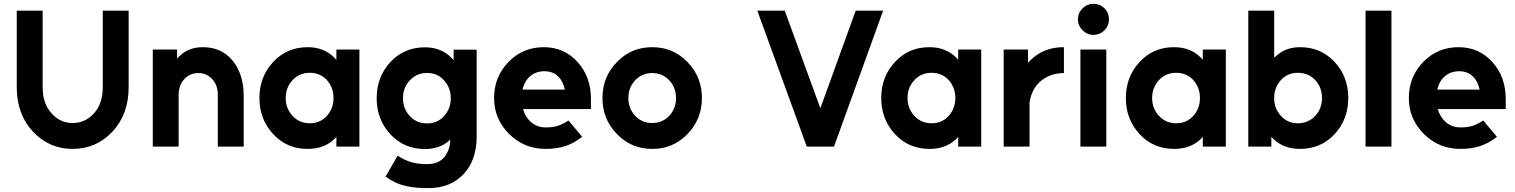

<svg xmlns="http://www.w3.org/2000/svg" viewBox="-20 -755 7804 989"><path d="M66.3 -700V-306.3Q66.3 -166.3 149.7 -77Q232.7 12 354.3 12Q476.3 12 559.3 -77Q642.7 -166.3 642.7 -306.3V-700H509.3V-306.3Q509.3 -222 465 -172.3Q419.7 -121.3 354.3 -121.3Q289.3 -121.3 244.7 -172.3Q199.7 -222 199.7 -306.3V-700Z M1235.3 0V-260Q1235.3 -372.3 1178.7 -442.3Q1121 -512 1025.7 -512Q953.3 -512 907.7 -468.7Q903.7 -465 899.7 -461.2Q895.7 -457.3 892.3 -452.7V-500H767V0H900.3V-265.3Q900.3 -316.3 929.3 -347.3Q958 -378.7 1001.7 -378.7Q1044.7 -378.7 1073.3 -347.3Q1102 -317 1102 -265.3V0Z M1712.7 -500V-446.3Q1710 -449.7 1707.2 -453.3Q1704.3 -457 1700.7 -460Q1647 -512 1564.7 -512Q1457.7 -512 1387.3 -436Q1316.3 -360 1316.3 -250Q1316.3 -140.3 1387.3 -64Q1457.7 12 1564.7 12Q1647.7 12 1700 -36.7Q1703.7 -39.7 1706.5 -43.3Q1709.3 -47 1712.7 -50.3V0H1831.3V-500ZM1576 -380Q1629 -380 1663.7 -342.7Q1680.3 -323.7 1689.2 -300.8Q1698 -278 1698 -250Q1698 -223 1689.2 -199.7Q1680.3 -176.3 1663.7 -158Q1629 -120 1576 -120Q1522.3 -120 1487.3 -158Q1451.7 -195.7 1451.7 -250Q1451.7 -304.7 1487.3 -342.7Q1522.3 -380 1576 -380Z M2168.7 -511.3Q2061.7 -511.3 1990.7 -435.3Q1920.3 -358.7 1920.3 -249.3Q1920.3 -139.7 1990.7 -63.3Q2061.7 12.7 2168.7 12.7Q2241.7 12.7 2290 -27.3Q2292.3 -29 2294.5 -31.7Q2296.7 -34.3 2299.3 -37Q2298.7 -32.3 2298.7 -29.2Q2298.7 -26 2298.7 -21.3Q2294.7 20.3 2271 51.3Q2241 90.3 2180.3 90.3Q2133.7 90.3 2099.2 80.5Q2064.7 70.7 2028.3 46.7L1966 154.7Q1987.7 170.7 2015.2 184.2Q2042.7 197.7 2083.8 205.8Q2125 214 2186.3 214Q2300 214 2367.7 142Q2436 69.7 2435.3 -54.7V-499.3H2316.7V-445.7Q2312.7 -450.3 2308.5 -454.7Q2304.3 -459 2300 -462.7Q2247.7 -511.3 2168.7 -511.3ZM2180 -379.3Q2233 -379.3 2267 -341.3Q2284.3 -322.3 2293.2 -299.5Q2302 -276.7 2302 -249.3Q2302 -221.7 2293.2 -198.7Q2284.3 -175.7 2267 -156.7Q2233 -119.3 2180 -119.3Q2126.3 -119.3 2091.3 -156.7Q2055.7 -195 2055.7 -249.3Q2055.7 -304 2091.3 -341.3Q2126.3 -379.3 2180 -379.3Z M3024 -193.3V-246Q3024 -359.7 2954.7 -436Q2885.7 -512 2781.3 -512Q2673 -512 2599.3 -436Q2525 -359.3 2525 -250Q2525 -141.7 2602.7 -64.7Q2679.7 12 2790.7 12Q2846.3 12 2891.3 -2.3Q2936.3 -16.7 2978.7 -50.3L2908.3 -134.3Q2882 -116.7 2856.2 -107.7Q2830.3 -98.7 2790.7 -98.7Q2746.3 -98.7 2714.7 -126.3Q2684 -154.7 2674.3 -193.3ZM2784 -388Q2826 -388 2852 -364Q2879.7 -339 2889.7 -293.3H2671.7Q2681.3 -337.3 2711.3 -363Q2741.7 -388 2784 -388Z M3339.8 -378.7Q3392.3 -378.7 3427.3 -341.3Q3462.3 -304 3462.3 -249.9Q3462.3 -196.3 3427.3 -158.5Q3392.3 -121.3 3339.8 -121.3Q3286.7 -121.3 3251.7 -158.5Q3216.7 -196.3 3216.7 -249.9Q3216.7 -304 3251.7 -341.3Q3286.7 -378.7 3339.8 -378.7ZM3339.7 -512Q3231.3 -512 3157.7 -435.3Q3083.3 -359.5 3083.3 -249.8Q3083.3 -141 3157.7 -64.7Q3231.3 12 3339.7 12Q3447.7 12 3521.3 -64.7Q3595.7 -141.3 3595.7 -249.8Q3595.7 -359.3 3521.3 -435.3Q3447.7 -512 3339.7 -512Z M3881 -700 4135.7 0H4276L4529 -700H4387.7L4205.7 -197.3L4022.3 -700Z M4915.7 -500V-446.3Q4913 -449.7 4910.2 -453.3Q4907.3 -457 4903.7 -460Q4850 -512 4767.7 -512Q4660.7 -512 4590.3 -436Q4519.3 -360 4519.3 -250Q4519.3 -140.3 4590.3 -64Q4660.7 12 4767.7 12Q4850.7 12 4903 -36.7Q4906.7 -39.7 4909.5 -43.3Q4912.3 -47 4915.7 -50.3V0H5034.3V-500ZM4779 -380Q4832 -380 4866.7 -342.7Q4883.3 -323.7 4892.2 -300.8Q4901 -278 4901 -250Q4901 -223 4892.2 -199.7Q4883.3 -176.3 4866.7 -158Q4832 -120 4779 -120Q4725.3 -120 4690.3 -158Q4654.7 -195.7 4654.7 -250Q4654.7 -304.7 4690.3 -342.7Q4725.3 -380 4779 -380Z M5150 -500V0H5283.3V-228.3Q5294.7 -300 5343.3 -339.3Q5392 -378.7 5460.3 -378.7V-512Q5394 -512 5343 -485.3Q5313.7 -469.7 5290 -447Q5286 -443 5282.3 -439Q5278.7 -435 5275.3 -431.3V-500Z M5545.3 0H5678.7V-500H5545.3ZM5692.3 -655.3Q5692.3 -688.7 5669.3 -712.3Q5645.7 -735.3 5612.3 -735.3Q5579.3 -735.3 5556.3 -712.3Q5532.3 -688.3 5532.3 -655.3Q5532.3 -622.7 5556.3 -599.3Q5579.7 -575.3 5612.3 -575.3Q5645.3 -575.3 5669.3 -599.3Q5692.3 -622.3 5692.3 -655.3Z M6175.7 -500V-446.3Q6173 -449.7 6170.2 -453.3Q6167.3 -457 6163.7 -460Q6110 -512 6027.7 -512Q5920.7 -512 5850.3 -436Q5779.3 -360 5779.3 -250Q5779.3 -140.3 5850.3 -64Q5920.7 12 6027.7 12Q6110.7 12 6163 -36.7Q6166.7 -39.7 6169.5 -43.3Q6172.3 -47 6175.7 -50.3V0H6294.3V-500ZM6039 -380Q6092 -380 6126.7 -342.7Q6143.3 -323.7 6152.2 -300.8Q6161 -278 6161 -250Q6161 -223 6152.2 -199.7Q6143.3 -176.3 6126.7 -158Q6092 -120 6039 -120Q5985.3 -120 5950.3 -158Q5914.7 -195.7 5914.7 -250Q5914.7 -304.7 5950.3 -342.7Q5985.3 -380 6039 -380Z M6665.3 -380Q6719 -380 6754.7 -342.7Q6789.7 -304.7 6789.7 -250Q6789.7 -195.7 6754.7 -158Q6719 -120 6665.3 -120Q6612.3 -120 6578.3 -158Q6561 -176.3 6552.2 -199.7Q6543.3 -223 6543.3 -250Q6543.3 -278 6552.2 -300.8Q6561 -323.7 6578.3 -342.7Q6612.3 -380 6665.3 -380ZM6676.7 -512Q6608.3 -512 6561.3 -473.3Q6556.7 -469.7 6552.3 -466Q6548 -462.3 6543.3 -458.3V-700H6410V0H6528.7V-50.3Q6532 -46.3 6535.7 -42.7Q6539.3 -39 6542.7 -36Q6595 12 6676.7 12Q6783.7 12 6854.7 -64Q6925 -140.3 6925 -250Q6925 -360 6854.7 -436Q6783.7 -512 6676.7 -512Z M7014 -700V0H7147.3V-700Z M7736 -193.3V-246Q7736 -359.7 7666.7 -436Q7597.7 -512 7493.3 -512Q7385 -512 7311.3 -436Q7237 -359.3 7237 -250Q7237 -141.7 7314.7 -64.7Q7391.7 12 7502.7 12Q7558.3 12 7603.3 -2.3Q7648.3 -16.7 7690.7 -50.3L7620.3 -134.3Q7594 -116.7 7568.2 -107.7Q7542.3 -98.7 7502.7 -98.7Q7458.3 -98.7 7426.7 -126.3Q7396 -154.7 7386.3 -193.3ZM7496 -388Q7538 -388 7564 -364Q7591.7 -339 7601.7 -293.3H7383.7Q7393.3 -337.3 7423.3 -363Q7453.7 -388 7496 -388Z"/></svg>

Font: Unageo Variable
Style: Regular
Weight: 300
Designer: Richard Sepsi
Foundry: Richard Sepsi
Version: Version 2.200